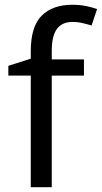

<svg xmlns="http://www.w3.org/2000/svg" viewBox="-20 -785 427 805"><path d="M332 -468H197V0H109V-468H15V-509L109 -539V-570Q109 -674 155 -719.5Q201 -765 283 -765Q315 -765 341.5 -759.5Q368 -754 387 -747L364 -678Q348 -683 327 -688Q306 -693 284 -693Q240 -693 218.5 -663.5Q197 -634 197 -571V-536H332Z"/></svg>

Font: Noto Sans Tifinagh Hawad
Style: Regular
Weight: 400
Designer: JamraPatel
Foundry: JamraPatel LLC
Version: Version 2.006; ttfautohint (v1.8.4.7-5d5b)